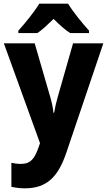

<svg xmlns="http://www.w3.org/2000/svg" viewBox="-20 -786 584 1046"><path d="M351 -766H194C169 -724 114 -656 80 -619V-606H184C213 -626 239 -651 272 -683C304 -651 332 -625 362 -606H465V-619C428 -660 378 -721 351 -766ZM1 -550 198 -6 191 14C170 75 149 107 94 107C75 107 56 104 42 101V232C62 236 85 240 115 240C236 240 297 177 342 44L543 -550H378L294 -256C286 -227 279 -198 275 -172H271C269 -198 262 -230 254 -257L169 -550Z"/></svg>

Font: Noto Sans Thai Looped SemiCondensed ExtraBold
Style: Regular
Weight: 800
Width: 4
Designer: Sasikarn Vongin, Ben Mitchell
Foundry: The Fontpad Ltd
Version: Version 1.001